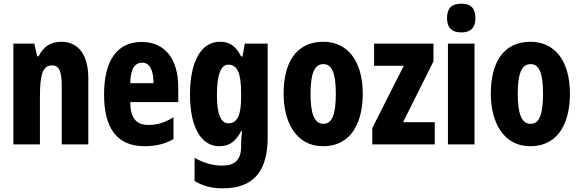

<svg xmlns="http://www.w3.org/2000/svg" viewBox="-20 -788 3166 1048"><path d="M314 -560C257 -560 216 -533 191 -481H183L167 -550H53V0H198V-258C198 -386 214 -431 265 -431C306 -431 317 -392 317 -316V0H462V-361C462 -489 408 -560 314 -560Z M753 -559C618 -559 548 -456 548 -272C548 -94 614 10 769 10C829 10 881 -2 927 -29V-148C878 -118 838 -106 790 -106C723 -106 691 -145 691 -231H953V-310C953 -466 881 -559 753 -559ZM757 -446C795 -446 818 -408 818 -334H691C692 -415 718 -446 757 -446Z M1180 -560C1078 -560 1017 -453 1017 -271C1017 -96 1077 10 1176 10C1232 10 1266 -15 1296 -72H1301C1298 -49 1296 -16 1296 6V14C1296 89 1256 116 1193 116C1145 116 1098 104 1042 74V200C1087 227 1135 240 1197 240C1368 240 1441 141 1441 -37V-550H1316L1304 -480H1296C1265 -540 1232 -560 1180 -560ZM1226 -435C1275 -435 1296 -390 1296 -282V-254C1296 -159 1275 -115 1227 -115C1185 -115 1164 -165 1164 -269C1164 -381 1186 -435 1226 -435Z M1960 -276C1960 -458 1875 -560 1745 -560C1591 -560 1528 -439 1528 -276C1528 -125 1594 10 1743 10C1904 10 1960 -129 1960 -276ZM1675 -275C1675 -386 1696 -438 1745 -438C1794 -438 1813 -385 1813 -276C1813 -166 1794 -112 1745 -112C1696 -112 1675 -168 1675 -275Z M2353 0V-121H2180L2346 -453V-550H2022V-429H2184L2012 -89V0Z M2498 -768C2444 -768 2420 -742 2420 -689C2420 -637 2446 -611 2498 -611C2549 -611 2575 -637 2575 -689C2575 -741 2552 -768 2498 -768ZM2570 -550H2425V0H2570Z M3091 -276C3091 -458 3006 -560 2876 -560C2722 -560 2659 -439 2659 -276C2659 -125 2725 10 2874 10C3035 10 3091 -129 3091 -276ZM2806 -275C2806 -386 2827 -438 2876 -438C2925 -438 2944 -385 2944 -276C2944 -166 2925 -112 2876 -112C2827 -112 2806 -168 2806 -275Z"/></svg>

Font: Noto Sans Thai Looped ExtraCondensed ExtraBold
Style: Regular
Weight: 800
Width: 2
Designer: Sasikarn Vongin, Ben Mitchell
Foundry: The Fontpad Ltd
Version: Version 1.001